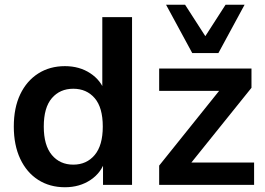

<svg xmlns="http://www.w3.org/2000/svg" viewBox="-20 -777 1114 807"><path d="M253 10Q189 10 140.5 -21Q92 -52 65 -109.5Q38 -167 38 -245Q38 -324 65 -380.5Q92 -437 140.5 -468Q189 -499 253 -499Q314 -499 359.5 -469Q405 -439 421 -390H410V-705H535V0H413V-104H422Q407 -52 361 -21Q315 10 253 10ZM288 -85Q344 -85 378 -125.5Q412 -166 412 -245Q412 -325 378 -364.5Q344 -404 288 -404Q232 -404 198 -364.5Q164 -325 164 -245Q164 -166 198 -125.5Q232 -85 288 -85ZM649 0V-81L925 -425V-395H649V-489H1037V-408L758 -61V-94H1048V0ZM788 -554 678 -757H758L843 -625L928 -757H1008L898 -554Z"/></svg>

Font: NunitoSans3
Style: Bold
Weight: 700
Designer: Vernon Adams
Foundry: Vernon Adams
Version: Version 3.101;gftools[0.9.27]